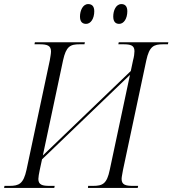

<svg xmlns="http://www.w3.org/2000/svg" viewBox="-42 -921 845 941"><path d="M542 -804C565 -804 582 -830 582 -866C582 -891 570 -901 553 -901C526 -901 513 -869 513 -840C513 -814 525 -804 542 -804ZM380 -804C403 -804 420 -830 420 -866C420 -891 408 -901 390 -901C364 -901 350 -869 350 -840C350 -814 362 -804 380 -804ZM-22 0H224L226 -10H201C166 -10 146 -15 146 -44C146 -53 149 -70 153 -89L164 -140L595 -554L496 -89C482 -21 462 -10 414 -10H390L389 0H633L635 -10H610C574 -10 554 -15 554 -44C554 -54 558 -70 561 -89L675 -625C690 -694 711 -704 758 -704H781L783 -714H540L538 -704H562C598 -704 617 -699 617 -670C617 -660 615 -643 610 -625L599 -573L168 -159L267 -625C282 -694 302 -704 349 -704H372L374 -714H129L127 -704H151C189 -704 208 -698 208 -669C208 -659 205 -643 202 -625L88 -89C73 -20 51 -10 4 -10H-20Z"/></svg>

Font: Noto Serif Display SemiCondensed Light
Style: Italic
Weight: 300
Width: 4
Italic angle: -12°
Designer: Monotype Design Team
Foundry: Monotype Imaging Inc.
Version: Version 2.009